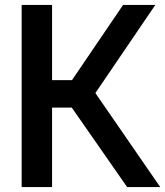

<svg xmlns="http://www.w3.org/2000/svg" viewBox="-20 -760 671 780"><path d="M68 0V-740H191.5V-434.5H272.5L480 -740H611L367.5 -382L631 0H496.5L271.5 -323H191.5V0Z"/></svg>

Font: Encode Sans Semi Condensed SemiBold
Style: Regular
Weight: 600
Width: 4
Designer: Multiple Designers
Foundry: Impallari Type
Version: Version 3.000; ttfautohint (v1.8.3) -l 8 -r 50 -G 200 -x 14 